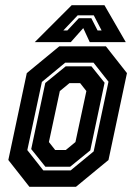

<svg xmlns="http://www.w3.org/2000/svg" viewBox="-20 -718 520 738"><path d="M93 0 12 -103 83 -437 208 -540H387L468 -437L397 -103L272 0ZM146.5 -63H251.5L340 -136L397 -404L339.5 -477H230.5L141 -403L85 -141ZM154.5 -77 100 -145 154 -399 232.5 -463H331.5L382 -400L327 -140L249.5 -77ZM192 -141.5H233L270 -172L312 -368L288 -398.5H247L210 -368L168 -172ZM255.5 -698H381.5L463.5 -556H325L300 -610L252 -556H113.5ZM278.5 -659 223.5 -601H239L283 -648H331L355 -601H370.5L340.5 -659Z"/></svg>

Font: Tourney Condensed Regular
Style: Bold Italic
Weight: 700
Width: 3
Italic angle: -12°
Designer: Tyler Finck
Foundry: Etcetera Type Co
Version: Version 1.010; ttfautohint (v1.8.3)